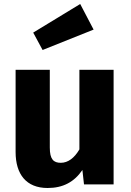

<svg xmlns="http://www.w3.org/2000/svg" viewBox="-20 -922 653 960"><path d="M381 -902 146 -759 193 -672 448 -774ZM548 -573H377V-175C352 -132 320 -108 284 -108C248 -108 229 -125 229 -184V-573H58V-162C58 -51 111 18 218 18C295 18 351 -12 392 -72L400 0H548Z"/></svg>

Font: Glow Sans SC Normal ExtraBold
Style: Regular
Weight: 800
Designer: Ryoko NISHIZUKA (kana, bopomofo & ideographs); Paul D. Hunt (Latin, Greek & Cyrillic); Sandoll Communications, Soo-young
Version: Version 0.93